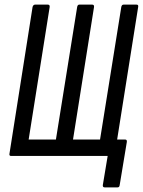

<svg xmlns="http://www.w3.org/2000/svg" viewBox="-20 -675 618 831"><path d="M433 136Q424 136 425 126L446 0H28Q19 0 21 -10L121 -645Q124 -655 132 -655H187Q196 -655 195 -645L104 -71H222L314 -645Q316 -655 323 -655H379Q388 -655 387 -645L296 -71H413L505 -645Q507 -655 515 -655H571Q580 -655 578 -645L487 -71H522Q530 -71 529 -61L498 126Q497 136 489 136Z"/></svg>

Font: Sofia Sans Extra Condensed Medium
Style: Italic
Weight: 500
Italic angle: -9°
Version: Version 4.100